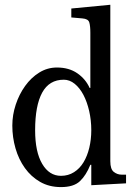

<svg xmlns="http://www.w3.org/2000/svg" viewBox="-20 -762 569 798"><path d="M438.5 -91.8Q438.5 -58.6 453.1 -47.4Q467.8 -36.1 485.4 -36.1H503.9V0L359.4 7.8V-77.1H355.5Q337.9 -33.2 312 -8.8Q286.1 15.6 233.4 15.6Q184.6 15.6 147 -5.9Q109.4 -27.3 83.5 -63.5Q57.6 -99.6 44.4 -145.5Q31.2 -191.4 31.2 -240.2Q31.2 -284.2 45.4 -327.1Q59.6 -370.1 84.5 -404.8Q109.4 -439.5 143.1 -460.4Q176.8 -481.4 216.8 -481.4Q266.6 -481.4 301.3 -457.5Q335.9 -433.6 352.5 -396.5H355.5V-626Q355.5 -654.3 351.1 -668.9Q346.7 -683.6 322.3 -685.5L276.4 -689.5V-726.6L438.5 -742.2ZM245.1 -430.7Q184.6 -430.7 155.3 -377Q126 -323.2 126 -220.7Q126 -130.9 155.3 -81.1Q184.6 -31.2 233.4 -31.2Q263.7 -31.2 287.6 -46.4Q311.5 -61.5 327.1 -87.4Q342.8 -113.3 351.1 -147.9Q359.4 -182.6 359.4 -220.7Q359.4 -262.7 350.6 -300.8Q341.8 -338.9 326.7 -367.7Q311.5 -396.5 290.5 -413.6Q269.5 -430.7 245.1 -430.7Z"/></svg>

Font: Uchen
Style: Regular
Weight: 400
Designer: Christopher J. Fynn
Foundry: Christopher J. Fynn for DDC
Version: Version 1.000 preliminary